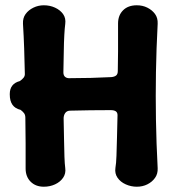

<svg xmlns="http://www.w3.org/2000/svg" viewBox="-20 -697 657 727"><path d="M146 10Q115 10 96 -9Q77 -28 77 -59Q77 -110 77 -155Q77 -200 76 -251Q76 -262 71 -268.5Q66 -275 58 -281Q37 -286 27 -300.5Q17 -315 17 -339V-341Q17 -380 55 -390Q64 -396 69.5 -403Q75 -410 74 -420Q73 -469 71.5 -513.5Q70 -558 67 -607Q66 -629 77 -644Q88 -659 106.5 -668Q125 -677 146 -677Q169 -677 188.5 -668Q208 -659 219 -643.5Q230 -628 227 -606Q225 -591 223.5 -564Q222 -537 221.5 -501.5Q221 -466 220 -423Q220 -411 227 -405.5Q234 -400 246 -401Q285 -401 323.5 -402Q362 -403 401 -405Q413 -406 419.5 -411Q426 -416 426 -428Q427 -468 427 -501.5Q427 -535 427 -562.5Q427 -590 427 -608Q427 -639 446 -658Q465 -677 498 -677Q520 -677 538 -668Q556 -659 567 -644Q578 -629 577 -607Q572 -512 570.5 -423Q569 -334 570.5 -244.5Q572 -155 577 -60Q578 -39 567 -23.5Q556 -8 538 1Q520 10 498 10Q476 10 456 1Q436 -8 425 -24Q414 -40 417 -61Q420 -78 421 -107.5Q422 -137 423 -177Q424 -217 425 -261Q425 -271 418.5 -275.5Q412 -280 399 -280Q360 -280 322 -279.5Q284 -279 246 -278Q233 -278 226.5 -268.5Q220 -259 221 -244Q222 -204 222.5 -168Q223 -132 224 -104Q225 -76 227 -61Q230 -40 219 -24Q208 -8 188.5 1Q169 10 146 10Z"/></svg>

Font: Winky Sans SemiBold
Style: Regular
Weight: 600
Designer: Simon Atzbach
Foundry: typofactur
Version: Version 1.205